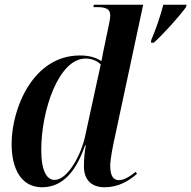

<svg xmlns="http://www.w3.org/2000/svg" viewBox="-20 -780 807 810"><path d="M618 -611 617 -600H629C672 -639 733 -707 765 -750L767 -760H669C656 -710 638 -658 618 -611ZM157 10C230 10 294 -36 339 -167H342C337 -138 334 -112 334 -79C334 -20 367 10 421 10C479 10 523 -16 558 -47L552 -55C533 -39 505 -20 482 -20C457 -20 445 -40 445 -81C445 -110 458 -173 465 -204L584 -760H376L374 -750H390C430 -750 445 -740 445 -715C445 -703 442 -687 438 -669L420 -583C417 -568 411 -541 408 -522C385 -537 358 -546 317 -546C119 -546 29 -322 29 -173C29 -64 72 10 157 10ZM210 -21C179 -21 154 -56 154 -147C154 -316 228 -533 341 -533C367 -533 391 -523 405 -508L339 -205C323 -130 267 -21 210 -21Z"/></svg>

Font: Noto Serif Display SemiCondensed SemiBold
Style: Italic
Weight: 600
Width: 4
Italic angle: -12°
Designer: Monotype Design Team
Foundry: Monotype Imaging Inc.
Version: Version 2.009